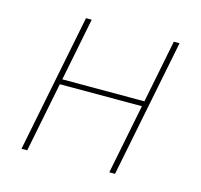

<svg xmlns="http://www.w3.org/2000/svg" viewBox="-81 -593 711 680"><g transform="rotate(15 275.0 -253.0)"><path d="M53 0 154 -506H175L129 -275H430L476 -506H497L396 0H375L426 -256H125L74 0Z"/></g></svg>

Font: IBM Plex Sans Thin
Style: Italic
Weight: 100
Italic angle: -11.31°
Designer: Mike Abbink, Paul van der Laan, Pieter van Rosmalen
Foundry: Bold Monday
Version: Version 3.0